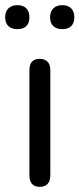

<svg xmlns="http://www.w3.org/2000/svg" viewBox="-33 -719 308 744"><path d="M121 5Q101 5 91 -6.5Q81 -18 81 -39V-448Q81 -469 91 -480Q101 -491 121 -491Q140 -491 151 -480Q162 -469 162 -448V-39Q162 -18 151.5 -6.5Q141 5 121 5ZM209 -606Q186 -606 173.5 -618Q161 -630 161 -652Q161 -674 173.5 -686.5Q186 -699 209 -699Q231 -699 243 -686.5Q255 -674 255 -652Q255 -630 243 -618Q231 -606 209 -606ZM34 -606Q12 -606 -0.5 -618Q-13 -630 -13 -652Q-13 -674 -0.5 -686.5Q12 -699 34 -699Q57 -699 69 -686.5Q81 -674 81 -652Q81 -630 69 -618Q57 -606 34 -606Z"/></svg>

Font: Nunito
Style: Regular
Weight: 400
Designer: Vernon Adams
Foundry: Vernon Adams
Version: Version 3.602